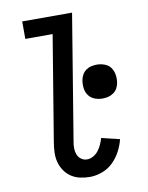

<svg xmlns="http://www.w3.org/2000/svg" viewBox="-84 -796 668 865"><g transform="rotate(-10 250.0 -363.5)"><path d="M257 8Q234 8 212 3Q190 -2 172 -14Q154 -26 141.5 -44.5Q129 -63 123.5 -84.5Q118 -106 119 -129.5Q120 -153 124 -176L203 -655H78V-735H306L212 -163Q209 -148 209 -132.5Q209 -117 214 -103.5Q219 -90 231 -81Q243 -72 258 -72Q273 -72 287 -80Q301 -88 310.5 -100.5Q320 -113 326.5 -127.5Q333 -142 337 -156L420 -136Q413 -108 399 -81.5Q385 -55 363.5 -34Q342 -13 313.5 -2.5Q285 8 257 8ZM375 -330Q356 -330 339 -336.5Q322 -343 311.5 -357Q301 -371 298.5 -389.5Q296 -408 299 -426Q301 -439 307.5 -451Q314 -463 325 -471Q336 -479 349 -482Q362 -485 375 -485Q393 -485 410.5 -478.5Q428 -472 438 -458Q448 -444 451 -425.5Q454 -407 451 -389Q449 -376 442.5 -364Q436 -352 424.5 -344Q413 -336 400 -333Q387 -330 375 -330Z"/></g></svg>

Font: Iosevka Curly Slab Medium
Style: Italic
Weight: 500
Italic angle: -9°
Monospace: yes
Designer: Belleve Invis
Foundry: Belleve Invis
Version: Version 22.1.2; ttfautohint (v1.8.4)